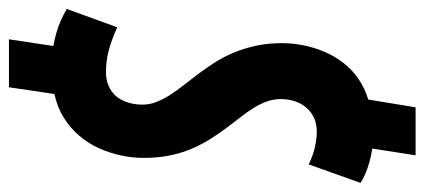

<svg xmlns="http://www.w3.org/2000/svg" viewBox="-292 -564 949 429"><g transform="rotate(90 182.5 -349.5)"><path d="M376.6 -680.6 335.4 -564.8Q313.2 -575.4 294.7 -579.1Q276.2 -582.8 262.8 -582.8Q247.8 -582.8 235.9 -578.4Q224 -574 215.3 -566.3Q206.6 -558.6 200.8 -548.6Q195 -538.6 192.2 -526.6Q189.4 -514.6 189.4 -502.6Q189.4 -486 194.8 -471Q200.2 -456 209.5 -441.2Q218.8 -426.4 230.8 -411.2Q242.8 -396 255.1 -379.4Q267.4 -362.8 279.4 -343.6Q291.4 -324.4 300.7 -302.4Q310 -280.4 315.4 -254.1Q320.8 -227.8 320.8 -195.8Q320.8 -171 315.4 -145.6Q310 -120.2 299.4 -96.5Q288.8 -72.8 271.7 -52.6Q254.6 -32.4 231.5 -17.8Q208.4 -3.2 178 3.4L163 105H55.8L70.8 5.8Q56.8 3.4 42.2 -0.7Q27.6 -4.8 13.9 -10.9Q0.2 -17 -12 -24.2L29 -137Q43 -130.6 56.1 -125.8Q69.2 -121 81.4 -117.8Q93.6 -114.6 105.4 -113.2Q117.2 -111.8 129 -111.8Q143.6 -111.8 155.1 -115.9Q166.6 -120 175.4 -127.1Q184.2 -134.2 189.9 -144.4Q195.6 -154.6 198.7 -167.1Q201.8 -179.6 201.8 -193.2Q201.8 -209.2 195.9 -224.3Q190 -239.4 180.5 -254.4Q171 -269.4 158.5 -285.1Q146 -300.8 133.1 -318.1Q120.2 -335.4 107.7 -354.8Q95.2 -374.2 85.7 -397Q76.2 -419.8 70.3 -446.5Q64.4 -473.2 64.4 -504.8Q64.4 -529 69.3 -553.4Q74.2 -577.8 84 -600.6Q93.8 -623.4 108.6 -642.4Q123.4 -661.4 144.1 -675.8Q164.8 -690.2 190.4 -697.8L207.8 -803.6H315L300 -706.8Q316.2 -704.4 330.5 -700.3Q344.8 -696.2 356.8 -691.1Q368.8 -686 376.6 -680.6Z"/></g></svg>

Font: Georama
Style: Italic
Weight: 400
Width: 2
Italic angle: -9°
Designer: Jean-Baptiste Levee
Foundry: Production Type
Version: Version 1.000